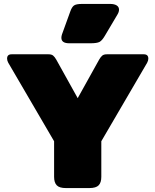

<svg xmlns="http://www.w3.org/2000/svg" viewBox="-20 -956 790 976"><path d="M292 -764Q292 -772 295 -781L337 -897Q345 -920 356 -928Q367 -936 397 -936H540Q561 -936 573 -928.5Q585 -921 585 -907Q585 -895 577 -882L513 -774Q499 -750 486 -743Q473 -736 439 -736H332Q292 -736 292 -764ZM255 -57V-238L22 -637Q16 -648 16 -658Q16 -680 39 -680H227Q242 -680 250 -673.5Q258 -667 266 -653L375 -457L484 -653Q492 -667 500 -673.5Q508 -680 523 -680H711Q734 -680 734 -658Q734 -648 728 -637L495 -238V-57Q495 -28 481.5 -14Q468 0 434 0H315Q282 0 268.5 -14Q255 -28 255 -57Z"/></svg>

Font: Mitr
Style: Bold
Weight: 700
Designer: Thanarat Vachiruckul
Foundry: Cadson Demak
Version: Version 1.002